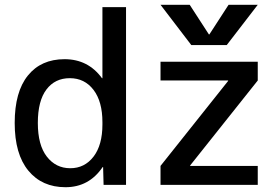

<svg xmlns="http://www.w3.org/2000/svg" viewBox="-20 -780 1179 810"><path d="M410.2 -450.2H412.1V-750H511.7V0H417L415 -75.2H413.1Q355.5 9.8 256.3 9.8Q157.2 9.8 99.6 -60.1Q42 -129.9 42 -261.2Q42 -392.6 97.7 -461.4Q153.3 -530.3 252.4 -530.3Q351.6 -530.3 410.2 -450.2ZM412.1 -254.9V-264.6Q412.1 -351.6 374.5 -400.9Q336.9 -450.2 274.4 -450.2Q211.9 -450.2 175.8 -402.3Q139.6 -354.5 139.6 -261.2Q139.6 -168 177.7 -119.1Q215.8 -70.3 276.4 -70.3Q336.9 -70.3 374.5 -119.1Q412.1 -168 412.1 -254.9ZM657.2 0V-80.1L942.4 -438.5V-440.4H657.2V-519.5H1067.4V-440.4L782.2 -82V-80.1H1067.4V0ZM657.2 -759.8H780.3L861.3 -634.8H863.3L944.3 -759.8H1067.4L936.5 -589.8H787.1Z"/></svg>

Font: GenEi M Gothic v2 Medium
Style: Regular
Weight: 500
Version: Version 2.0